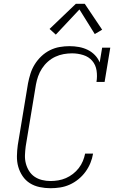

<svg xmlns="http://www.w3.org/2000/svg" viewBox="-20 -987 640 1015"><path d="M247 8Q218 8 189.5 2Q161 -4 138 -18.5Q115 -33 99.5 -56Q84 -79 76.5 -105.5Q69 -132 69.5 -161.5Q70 -191 74 -220L128 -546Q133 -572 141 -597.5Q149 -623 163.5 -646.5Q178 -670 198.5 -689.5Q219 -709 244 -721.5Q269 -734 295.5 -738.5Q322 -743 347 -743Q373 -743 397.5 -738.5Q422 -734 443.5 -723.5Q465 -713 481.5 -696Q498 -679 507 -657L520 -735H563L533 -554H490Q495 -584 490.5 -614Q486 -644 467.5 -665.5Q449 -687 420 -696Q391 -705 361 -705Q339 -705 316.5 -701Q294 -697 272.5 -687Q251 -677 233 -661Q215 -645 202 -625Q189 -605 181.5 -583.5Q174 -562 170 -540L116 -214Q113 -191 112 -168Q111 -145 116.5 -123.5Q122 -102 133.5 -83.5Q145 -65 162.5 -53Q180 -41 202 -35.5Q224 -30 247 -30Q267 -30 288 -33.5Q309 -37 328.5 -45.5Q348 -54 365.5 -67.5Q383 -81 396.5 -98.5Q410 -116 418 -135.5Q426 -155 430 -175H472Q468 -150 458 -125.5Q448 -101 432 -79Q416 -57 394.5 -39.5Q373 -22 348.5 -11Q324 0 298 4Q272 8 247 8ZM275 -804 242 -834 381 -967H428L520 -830L481 -807L400 -937Z"/></svg>

Font: Iosevka Etoile XLtObl
Style: Regular
Weight: 200
Italic angle: -9°
Designer: Belleve Invis
Foundry: Belleve Invis
Version: Version 15.5.2; ttfautohint (v1.8.4)